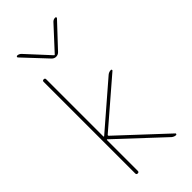

<svg xmlns="http://www.w3.org/2000/svg" viewBox="-291 -1016 1082 1082"><g transform="rotate(-45 250.0 -475.0)"><path d="M122.1 -282.2 385.7 -509.8Q397.5 -519.5 413.1 -519.5Q417 -519.5 418 -515.6Q418.9 -511.7 416 -509.8L141.6 -273.4Q138.7 -270.5 141.6 -266.6L417 -9.8Q419.9 -7.8 418.5 -3.9Q417 0 413.1 0Q400.4 0 387.7 -9.8L122.1 -257.8Q121.1 -258.8 119.6 -257.8Q118.2 -256.8 118.2 -255.9V-9.8Q118.2 0 107.9 0Q97.7 0 97.7 -9.8V-740.2Q97.7 -750 107.9 -750Q118.2 -750 118.2 -740.2V-284.2Q118.2 -283.2 119.6 -282.2Q121.1 -281.2 122.1 -282.2ZM222.7 -800.8 91.8 -940.4Q89.8 -943.4 91.3 -946.8Q92.8 -950.2 96.7 -950.2Q109.4 -950.2 120.1 -940.4L246.1 -803.7H248H250L376 -940.4Q385.7 -950.2 399.4 -950.2Q403.3 -950.2 405.3 -946.8Q407.2 -943.4 404.3 -940.4L273.4 -800.8Q262.7 -790 248 -790Q233.4 -790 222.7 -800.8Z"/></g></svg>

Font: Rounded-L Mgen+ 2m thin
Style: Regular
Weight: 100
Designer: [Source Han Sans]
Ryoko NISHIZUKA  (kana & ideographs); Paul D. Hunt (Latin, Greek & Cyrillic); Wenlong ZHANG  (bopomofo
Version: Version 1.059.20150602